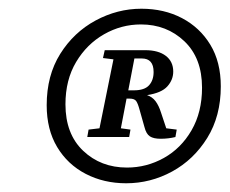

<svg xmlns="http://www.w3.org/2000/svg" viewBox="-20 -733 526 440"><path d="M180 -419 183 -436 208 -439 240 -597 216 -600 220 -618H313Q343 -618 360 -605Q377 -592 377 -569Q377 -550 363.5 -535Q350 -520 317 -515Q329 -511 336.5 -501Q344 -491 349 -475L361 -439L385 -436L382 -419Q366 -415 348 -415Q332 -415 323.5 -420.5Q315 -426 311 -442L300 -481Q296 -496 292 -501.5Q288 -507 277 -507H270L257 -439L279 -436L276 -419ZM271 -349Q316 -349 355.5 -371Q395 -393 419 -434.5Q443 -476 443 -532Q443 -600 402.5 -638.5Q362 -677 303 -677Q258 -677 218.5 -654.5Q179 -632 154.5 -591Q130 -550 130 -494Q130 -426 170.5 -387.5Q211 -349 271 -349ZM269 -313Q218 -313 176.5 -334.5Q135 -356 111 -396Q87 -436 87 -492Q87 -560 118 -609.5Q149 -659 199 -686Q249 -713 304 -713Q356 -713 397 -691.5Q438 -670 462 -630.5Q486 -591 486 -535Q486 -467 455 -417Q424 -367 374.5 -340Q325 -313 269 -313ZM305 -599H288L274 -526H287Q311 -526 321.5 -537.5Q332 -549 332 -568Q332 -599 305 -599Z"/></svg>

Font: Source Serif 4 Semibold
Style: Italic
Weight: 600
Italic angle: -12°
Designer: Frank Grießhammer
Foundry: Adobe
Version: Version 4.005;hotconv 1.1.0;makeotfexe 2.6.0